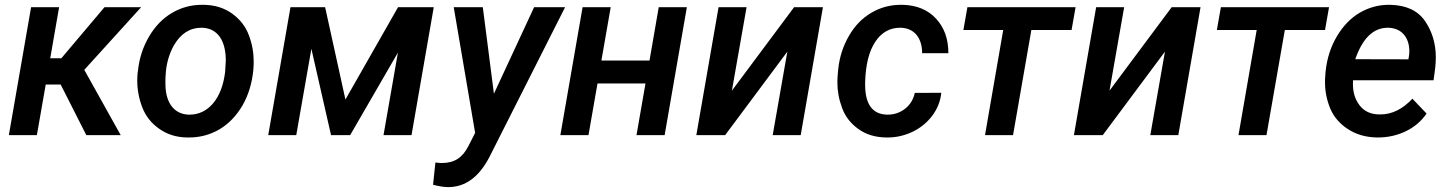

<svg xmlns="http://www.w3.org/2000/svg" viewBox="-20 -558 5984 793"><path d="M336.4 0H478.5L328.1 -269.5L563 -528.3H411.6L233.4 -317.4H187.5L224.1 -528.3H108.4L16.6 0H132.3L168.9 -209H230.5Z M548.3 -255.9C547.4 -245.1 546.9 -234.9 546.9 -224.6C546.9 -188 553.7 -151.4 567.4 -115.2C581.1 -79.1 604.5 -49.3 637.2 -26.4C669.9 -2.9 708.5 9.3 753.4 9.8C755.9 9.8 758.3 9.8 761.2 9.8C806.2 9.8 847.7 -1.5 885.7 -23.4C923.8 -45.9 955.6 -78.6 981 -121.6C1005.9 -164.6 1021 -213.9 1026.4 -270C1027.3 -281.7 1027.8 -293 1027.8 -303.7C1027.8 -340.3 1021.5 -377 1007.8 -412.6C994.6 -448.7 971.2 -478.5 938.5 -502C905.8 -525.4 866.7 -537.6 821.3 -538.1C818.8 -538.1 816.4 -538.1 814 -538.1C769 -538.1 728 -526.9 689.9 -504.4C651.9 -481.9 620.6 -449.7 595.7 -407.2C570.8 -364.7 555.2 -317.9 549.8 -266.1ZM663.6 -199.2C663.1 -205.1 663.1 -211.4 663.1 -218.3C663.1 -231.9 663.6 -248 665.5 -266.1C669.9 -305.7 681.2 -340.3 698.2 -370.6C726.1 -418.9 764.2 -443.4 811.5 -443.4C813 -443.4 814 -443.4 815.4 -443.4C878.4 -440.9 912.6 -391.1 912.6 -307.6L909.7 -259.8C902.8 -205.1 886.2 -162.1 859.9 -130.9C833.5 -100.1 800.8 -84.5 762.7 -84.5C761.7 -84.5 760.3 -84.5 759.3 -84.5C700.7 -86.4 667 -130.9 663.6 -199.2Z M1322.8 -528.3H1179.7L1087.9 0H1203.6L1266.1 -356.4L1347.2 0H1426.3L1623.5 -340.8L1564 0H1679.7L1771.5 -528.3H1624L1406.7 -147Z M1974.1 -528.3H1854L1942.4 -9.3L1914.6 45.4C1889.6 94.2 1856 115.2 1805.7 115.2C1803.7 115.2 1801.3 115.2 1799.3 115.2L1778.3 113.3L1768.6 205.1C1791 210.9 1811 214.4 1828.6 214.8C1829.6 214.8 1830.1 214.8 1831.1 214.8C1901.4 214.8 1958 173.8 2001 91.3L2314 -528.3H2186L2020 -170.9Z M2816.9 -528.3H2700.7L2662.6 -308.1H2463.9L2502.4 -528.3H2386.2L2294.4 0H2410.6L2447.8 -213.4H2646L2608.9 0H2725.1Z M3002.9 -183.6 3063.5 -528.3H2947.8L2856 0H2975.1L3231.9 -344.7L3171.4 0H3287.1L3378.9 -528.3H3259.8Z M3644 -84.5C3583.5 -85.9 3553.2 -127 3553.2 -208.5C3553.2 -211.9 3553.2 -214.8 3553.2 -217.8C3555.2 -290 3568.8 -345.7 3594.7 -384.8C3620.1 -423.8 3654.8 -443.4 3697.8 -443.4C3699.2 -443.4 3700.7 -443.4 3702.1 -443.4C3758.3 -440.9 3788.6 -398.9 3788.6 -338.4H3897C3897 -397 3879.9 -444.8 3845.7 -481.4C3811.5 -518.1 3765.6 -536.6 3708.5 -538.1C3706.1 -538.1 3703.6 -538.1 3700.7 -538.1C3656.7 -538.1 3616.2 -527.3 3579.1 -505.4C3541.5 -483.4 3510.7 -452.1 3486.8 -410.6C3462.4 -369.1 3447.3 -322.8 3441.9 -271.5L3440.4 -254.4C3439.5 -242.2 3438.5 -230 3438.5 -218.3C3438.5 -182.6 3444.8 -147.5 3458 -112.3C3470.7 -77.1 3493.2 -48.3 3524.9 -25.4C3556.6 -2.4 3595.2 9.3 3640.6 9.8C3642.6 9.8 3645 9.8 3647 9.8C3681.6 9.8 3715.3 2 3748 -13.2C3780.8 -28.8 3808.1 -50.8 3830.1 -79.6C3851.6 -108.4 3864.3 -140.1 3867.7 -174.8L3758.3 -174.3C3752.4 -147.5 3739.3 -125.5 3718.3 -108.9C3697.3 -92.8 3673.3 -84.5 3647 -84.5C3646 -84.5 3645 -84.5 3644 -84.5Z M4422.4 -528.3H3975.6L3959 -434.1H4123.5L4048.3 0H4164.1L4239.7 -434.1H4405.8Z M4562.5 -183.6 4623 -528.3H4507.3L4415.5 0H4534.7L4791.5 -344.7L4731 0H4846.7L4938.5 -528.3H4819.3Z M5469.2 -528.3H5022.5L5005.9 -434.1H5170.4L5095.2 0H5210.9L5286.6 -434.1H5452.6Z M5666 9.8C5667.5 9.8 5668.9 9.8 5670.4 9.8C5711.9 9.8 5750 1.5 5785.6 -15.6C5821.3 -32.7 5850.1 -57.1 5872.1 -88.9L5813.5 -150.4C5772.9 -106.9 5729 -85.4 5681.2 -85.4C5679.2 -85.4 5677.7 -85.4 5675.8 -85.4C5641.1 -85.9 5614.3 -98.6 5595.7 -122.6C5577.1 -146.5 5567.9 -175.8 5567.9 -210.9C5567.9 -215.8 5567.9 -221.2 5568.4 -226.6H5900.9L5907.7 -277.3C5909.2 -292.5 5910.2 -307.1 5910.2 -321.3C5910.2 -378.4 5895 -428.2 5865.2 -471.7C5835.4 -514.6 5787.6 -536.6 5721.7 -538.1C5719.7 -538.1 5717.8 -538.1 5715.8 -538.1C5673.8 -538.1 5633.8 -527.3 5596.7 -505.9C5559.1 -483.9 5527.8 -451.7 5502.4 -409.2C5476.6 -366.2 5460.9 -317.9 5455.1 -264.2L5453.6 -244.1C5452.6 -234.9 5452.6 -226.1 5452.6 -216.8C5452.6 -180.2 5460 -144.5 5474.1 -109.9C5488.8 -75.2 5513.2 -46.9 5546.9 -24.9C5580.6 -2.9 5620.1 8.8 5666 9.8ZM5715.3 -443.4C5761.7 -441.4 5792 -413.6 5799.3 -367.2C5800.3 -360.4 5800.8 -354 5800.8 -347.2C5800.8 -339.4 5800.3 -331.5 5798.8 -323.2L5796.9 -313L5577.6 -313.5C5607.4 -399.9 5652.3 -443.4 5711.4 -443.4C5712.9 -443.4 5713.9 -443.4 5715.3 -443.4Z"/></svg>

Font: Roboto Medium
Style: Italic
Weight: 500
Italic angle: -12°
Designer: Google
Version: Version 2.137; 2017